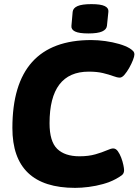

<svg xmlns="http://www.w3.org/2000/svg" viewBox="-20 -902 671 930"><path d="M344 8Q40 8 40 -282Q40 -708 422 -708Q455 -708 490.5 -703Q526 -698 557 -689Q588 -680 608 -668Q619 -661 625 -654.5Q631 -648 631 -638Q631 -629 624 -611Q617 -593 606 -573.5Q595 -554 583 -540Q571 -526 560 -526Q548 -526 528 -533.5Q508 -541 479 -548Q450 -555 410 -555Q220 -555 220 -305Q220 -217 257 -181Q294 -145 365 -145Q409 -145 442 -154.5Q475 -164 496.5 -173.5Q518 -183 528 -183Q541 -183 550.5 -170Q560 -157 567 -138.5Q574 -120 577.5 -103Q581 -86 581 -78Q581 -63 572 -55Q563 -47 539 -34Q513 -20 479 -10.5Q445 -1 409.5 3.5Q374 8 344 8ZM408 -740Q363 -740 343.5 -749.5Q324 -759 326 -777L332 -845Q334 -863 355.5 -872.5Q377 -882 423 -882Q468 -882 487.5 -872.5Q507 -863 505 -845L498 -777Q496 -759 474.5 -749.5Q453 -740 408 -740Z"/></svg>

Font: Asap ExtraBold
Style: Italic
Weight: 800
Italic angle: -6°
Designer: Pablo Cosgaya
Foundry: Omnibus-Type
Version: Version 3.001; ttfautohint (v1.8.4.7-5d5b)